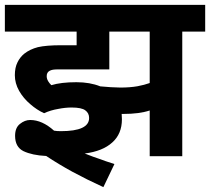

<svg xmlns="http://www.w3.org/2000/svg" viewBox="-20 -642 863 789"><path d="M273.9 -200.2Q248 -200.2 218.8 -194.3Q189 -189.5 161.1 -176.8Q131.3 -190.4 104.5 -213.9Q76.2 -237.8 58.6 -268.6Q41 -299.8 41 -333Q41 -364.3 51.8 -385.7Q62 -406.7 79.1 -420.9Q102.5 -439.5 135.7 -448.2Q169.9 -456.1 231 -456.1H294.9V-512.2H0V-622.1H823.2V-512.2H729V0H595.2V-188Q552.7 -173.8 486.8 -173.8H480Q481 -161.1 481 -151.9Q481 -91.8 441.4 -56.6Q401.9 -20.5 328.1 -11.2Q367.7 4.4 387.7 10.7Q408.2 18.6 450.2 32.2L404.8 127Q337.4 96.2 277.8 64Q219.7 32.2 169.9 -1Q111.8 -3.9 76.2 -21Q42 -38.1 42 -84Q42 -117.2 62 -132.8Q82 -148.9 104 -148.9Q153.3 -148.9 202.1 -105Q214.4 -103 230 -103Q346.2 -103 346.2 -157.2Q346.2 -177.2 330.6 -188.5Q315.4 -200.2 273.9 -200.2ZM474.1 -282.2Q514.2 -282.2 544.9 -287.6Q573.7 -293 595.2 -300.8V-512.2H429.2V-356.9H221.2Q204.6 -356.9 197.3 -355.5Q189.5 -354 184.1 -351.1Q171.9 -344.7 171.9 -329.1Q171.9 -318.4 177.7 -308.6Q182.6 -300.3 190.9 -292Q231 -304.2 293.9 -304.2Q349.6 -304.2 392.1 -287.1Q405.8 -285.6 435.1 -283.7Q458 -282.2 474.1 -282.2Z"/></svg>

Font: Droid Sans Thai
Style: Bold
Weight: 700
Designer: Steve Matteson
Foundry: Ascender Corporation
Version: Version 1.00